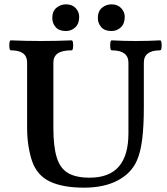

<svg xmlns="http://www.w3.org/2000/svg" viewBox="-20 -852 770 885"><path d="M367 13Q270 13 210.5 -15Q151 -43 128 -109Q118 -138 111.5 -177.5Q105 -217 105 -263V-563Q105 -592 86.5 -606Q68 -620 30 -620Q25 -620 23.5 -631.5Q22 -643 23.5 -654.5Q25 -666 30 -666Q101 -663 170 -663Q240 -663 310 -666Q315 -666 316.5 -654.5Q318 -643 316.5 -631.5Q315 -620 310 -620Q267 -620 246.5 -606Q226 -592 226 -563V-264Q226 -177 241.5 -126.5Q257 -76 293.5 -54.5Q330 -33 393 -33Q483 -33 527.5 -84Q572 -135 572 -238V-563Q572 -620 495 -620Q490 -620 488.5 -631.5Q487 -643 488.5 -654.5Q490 -666 495 -666Q551 -663 606 -663Q663 -663 718 -666Q723 -666 724.5 -654.5Q726 -643 724.5 -631.5Q723 -620 718 -620Q643 -620 643 -563V-356Q643 -271 635.5 -210.5Q628 -150 611 -112Q586 -54 523 -20.5Q460 13 367 13ZM494 -709Q462 -709 446.5 -727Q431 -745 431 -769Q431 -800 450 -816Q469 -832 494 -832Q522 -832 538.5 -814.5Q555 -797 555 -774Q555 -743 537 -726Q519 -709 494 -709ZM284 -709Q252 -709 236.5 -727Q221 -745 221 -769Q221 -800 240 -816Q259 -832 284 -832Q313 -832 329 -814.5Q345 -797 345 -774Q345 -743 327 -726Q309 -709 284 -709Z"/></svg>

Font: Junicode VF
Style: Regular
Weight: 400
Designer: Peter S. Baker
Version: Version 2.213